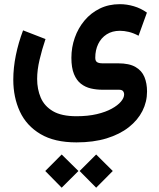

<svg xmlns="http://www.w3.org/2000/svg" viewBox="-20 -433 760 916"><path d="M438.8 304.1 359.8 382.8 438.8 462.5 518 382.8ZM274.3 304.1 195.9 382.8 274.3 462.5 354.1 382.8ZM344.9 246.3Q426.1 246.3 488.7 227.1Q551.3 207.8 594.2 174.1Q637.2 140.3 659.4 96.6Q681.5 52.8 681.5 3.6Q681.5 -35.4 669 -65.8Q656.4 -96.2 626.4 -113.5Q596.3 -130.9 543.5 -130.9H469Q451.9 -130.9 443.2 -136.4Q434.5 -141.9 434.5 -157.5Q434.5 -194 448.5 -223.1Q462.5 -252.2 489 -269.2Q515.4 -286.1 552.2 -286.1Q572.2 -286.1 594.5 -280.8Q616.9 -275.4 641 -262.5L680.9 -372.8Q651.7 -393.6 618.3 -403.3Q585 -413.1 551.7 -413.1Q498.7 -413.1 456.1 -392.2Q413.4 -371.3 383.2 -335.1Q352.9 -298.9 336.8 -253.1Q320.6 -207.3 320.6 -157.2Q320.6 -109.8 332.9 -79.8Q345.1 -49.8 366.1 -33.4Q387.1 -17.1 413.6 -11Q440 -4.9 468.3 -4.9H547.4Q561.5 -4.9 566.8 1.6Q572.2 8.1 572.2 17.6Q572.2 33.5 557.1 51.6Q542 69.6 513.1 85.5Q484.2 101.5 441.9 111.5Q399.6 121.5 344.9 121.5Q273.4 121.5 232.5 97.4Q191.6 73.2 174.4 32.9Q157.2 -7.5 157.2 -56.2Q157.2 -99.4 168.8 -148.2Q180.3 -197.1 197.1 -246.7L90.1 -288.2Q67.8 -229.4 55.6 -169.4Q43.4 -109.4 43.4 -52.9Q43.4 31.3 74.8 99.1Q106.2 166.8 173 206.5Q239.7 246.3 344.9 246.3Z"/></svg>

Font: Vazirmatn
Style: Regular
Weight: 400
Designer: Saber Rastikerdar
Foundry: Saber Rastikerdar
Version: Version 33.003;September 2, 2022;FontCreator 14.0.0.2862 64-